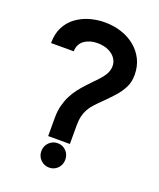

<svg xmlns="http://www.w3.org/2000/svg" viewBox="-136 -795 745 897"><g transform="rotate(20 237.0 -346.5)"><path d="M26 -533H139Q139 -552 146.5 -566Q154 -580 167 -589Q180 -598 196 -602.5Q212 -607 230 -607Q262 -607 285 -596.5Q308 -586 320.5 -568.5Q333 -551 333 -530Q333 -506 319.5 -485Q306 -464 285.5 -443.5Q265 -423 245 -401Q229 -384 214 -364.5Q199 -345 187.5 -322Q176 -299 169 -272Q162 -245 162 -213V-120H270V-211Q270 -238 274.5 -257.5Q279 -277 288 -293.5Q297 -310 312.5 -327Q328 -344 351 -366Q375 -390 396 -413.5Q417 -437 430.5 -464Q444 -491 444 -526Q444 -569 427 -603Q410 -637 380.5 -661Q351 -685 312.5 -697.5Q274 -710 230 -710Q193 -710 157 -700Q121 -690 91 -668.5Q61 -647 43.5 -613.5Q26 -580 26 -533ZM216 -104Q191 -104 173.5 -86.5Q156 -69 156 -43Q156 -18 173.5 -0.5Q191 17 216 17Q241 17 258 -0.5Q275 -18 275 -43Q275 -69 258 -86.5Q241 -104 216 -104Z"/></g></svg>

Font: Advent Pro Expanded
Style: Bold
Weight: 700
Width: 7
Designer: VivaRado, Andreas Kalpakidis
Foundry: VivaRado, Andreas Kalpakidis
Version: Version 3.000